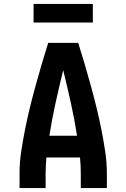

<svg xmlns="http://www.w3.org/2000/svg" viewBox="-20 -952 640 972"><path d="M79 0V-74Q79 -130 87.5 -186Q96 -242 107 -297.5Q118 -353 131.5 -408Q145 -463 160 -517.5Q175 -572 191 -626.5Q207 -681 224 -735H376Q393 -681 409 -626.5Q425 -572 440 -517.5Q455 -463 468.5 -408Q482 -353 493 -297.5Q504 -242 512.5 -186Q521 -130 521 -74V0H389V-74Q389 -94 388 -114.5Q387 -135 385 -155H215Q213 -135 212 -114.5Q211 -94 211 -74V0ZM230 -265H370Q357 -349 338.5 -432Q320 -515 300 -597Q280 -515 261.5 -432Q243 -349 230 -265ZM150 -838V-932H450V-838Z"/></svg>

Font: Iosevka Curly XBdEx
Style: Regular
Weight: 800
Width: 7
Monospace: yes
Designer: Belleve Invis
Foundry: Belleve Invis
Version: Version 11.1.0; ttfautohint (v1.8.3)